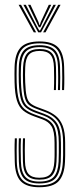

<svg xmlns="http://www.w3.org/2000/svg" viewBox="-20 -780 333 806"><path d="M145 6Q91.8 6 67.6 -18.8Q43.5 -43.5 42 -101.2Q41.5 -125.2 41.2 -149.1Q41 -173 42.2 -199.2H50.8Q49.8 -173 49.9 -148Q50 -123 50.5 -101.8Q51.8 -48.2 73.8 -25.1Q95.8 -2 145 -2Q197.2 -2 219.4 -25.6Q241.5 -49.2 243.8 -100.5Q244.8 -115 244.9 -127.8Q245 -140.5 244.9 -153.5Q244.8 -166.5 244.8 -181.5Q244.8 -239.5 226.2 -267.6Q207.8 -295.8 167.8 -310.2L134.8 -322.5Q113.8 -330 101.8 -339.5Q89.8 -349 84.1 -370.2Q78.5 -391.5 76.8 -434.2Q76.2 -450.2 76.2 -464.5Q76.2 -478.8 76.8 -496.8Q78.5 -538.2 94.4 -556.2Q110.2 -574.2 146.2 -574.2Q182.2 -574.2 198.1 -556.5Q214 -538.8 215 -497.5Q215.5 -480.2 215.6 -456.5Q215.8 -432.8 214.8 -402H206.2Q207.5 -431 207.2 -454.5Q207 -478 206.5 -497Q205.8 -535 191.4 -550.6Q177 -566.2 146.2 -566.2Q115 -566.2 101 -550.1Q87 -534 85.8 -496.8Q85.2 -478.8 85.1 -466.1Q85 -453.5 85.8 -434.2Q87.2 -396 91.8 -376.1Q96.2 -356.2 107 -346.9Q117.8 -337.5 137.5 -330L170 -318Q196 -308.2 214.6 -293.1Q233.2 -278 243.4 -251.6Q253.5 -225.2 253.5 -181.5Q253.5 -166.5 253.6 -153.4Q253.8 -140.2 253.6 -127.5Q253.5 -114.8 252.8 -100.2Q250.2 -46.2 226.8 -20.1Q203.2 6 145 6ZM145 -9.8Q98.8 -9.8 79.5 -32Q60.2 -54.2 59.2 -102Q58.8 -125.2 58.4 -147.9Q58 -170.5 59.2 -199.2H68Q66.5 -169.5 67 -144.9Q67.5 -120.2 67.8 -102.2Q68.8 -57 86.6 -37.4Q104.5 -17.8 145 -17.8Q189 -17.8 206.5 -38.5Q224 -59.2 226 -101Q227 -122.8 226.9 -140.6Q226.8 -158.5 226.8 -181.5Q226.8 -235.2 211 -259.1Q195.2 -283 162.8 -294.8L129.2 -306.8Q103.5 -316.2 88.8 -328.5Q74 -340.8 67.4 -365Q60.8 -389.2 59 -434Q58.2 -454 58.5 -466.8Q58.8 -479.5 59 -497Q60.2 -545.8 79.9 -568Q99.5 -590.2 146.2 -590.2Q191.2 -590.2 211 -568.9Q230.8 -547.5 232 -498Q232.5 -477.2 232.8 -455Q233 -432.8 232 -402H223.2Q224.5 -435 224.2 -457.4Q224 -479.8 223.5 -498Q222.5 -543.2 204.5 -562.8Q186.5 -582.2 146.2 -582.2Q104.8 -582.2 86.9 -562Q69 -541.8 68 -497Q67.5 -479 67.4 -466.5Q67.2 -454 68 -434Q69.8 -389 76.2 -366.2Q82.8 -343.5 96.1 -333.1Q109.5 -322.8 131.8 -314.5L165.2 -302.2Q200.8 -289.5 218.2 -264Q235.8 -238.5 235.8 -181.5Q235.8 -158.8 235.9 -140.6Q236 -122.5 235 -100.8Q232.5 -54.2 213 -32Q193.5 -9.8 145 -9.8ZM145 -25.8Q110.2 -25.8 93.8 -43.1Q77.2 -60.5 76.2 -102.8Q76 -122.8 75.6 -147.4Q75.2 -172 76.5 -199.2H85Q84 -176.2 84.1 -151.2Q84.2 -126.2 84.8 -103.2Q85.5 -66 99.6 -49.9Q113.8 -33.8 145 -33.8Q179.5 -33.8 193 -50.9Q206.5 -68 208.2 -101.5Q209.5 -122.8 209.2 -140.9Q209 -159 209 -181.5Q209 -230 196.2 -250Q183.5 -270 157.5 -279.2L123.5 -291.5Q94.8 -301.8 77.1 -316.2Q59.5 -330.8 51 -358.1Q42.5 -385.5 41.2 -433.8Q40.5 -455 40.8 -469.8Q41 -484.5 41.2 -497.2Q42.5 -554.5 66.4 -580.2Q90.2 -606 146.2 -606Q199.8 -606 223.8 -581.2Q247.8 -556.5 249.2 -498.8Q249.8 -479.2 250 -453.5Q250.2 -427.8 249 -402H240.5Q241.5 -428.2 241.4 -452.8Q241.2 -477.2 240.8 -498.2Q239.2 -551.5 217.4 -574.8Q195.5 -598 146.2 -598Q94.8 -598 73.1 -574Q51.5 -550 50 -497.2Q49.8 -478.2 49.6 -465.8Q49.5 -453.2 50 -433.8Q51.8 -387.2 59.2 -361.6Q66.8 -336 82.9 -322.5Q99 -309 126.2 -299.2L160 -287Q192.5 -275.5 205.2 -252.4Q218 -229.2 218 -181.5Q218 -168.5 218.1 -155.6Q218.2 -142.8 218.1 -129.4Q218 -116 217.2 -101.2Q215.2 -62.5 199.2 -44.1Q183.2 -25.8 145 -25.8ZM58.2 -759.8H68.5L131.8 -644.2H121.8ZM78.2 -759.8H88.5L136.5 -666.5L144.8 -652H148L156 -666.5L204.2 -759.8H214.5L152.2 -644.2H140.5ZM97.8 -759.8H108L141.5 -687.8L145.2 -675.5H147.5L151.2 -687.8L184.8 -759.8H195L156.5 -680.8L149.5 -665.5H143.2L136 -680.8ZM224.2 -759.8H234.2L171 -644.2H161Z"/></svg>

Font: Big Shoulders Inline Display Thin Light
Style: Regular
Weight: 300
Version: Version 2.002